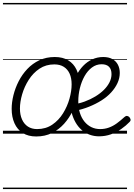

<svg xmlns="http://www.w3.org/2000/svg" viewBox="-20 -905 904 1300"><path d="M225 19Q171 19 134 -4.5Q97 -28 78 -70.5Q59 -113 59 -168Q59 -212 71 -260.5Q83 -309 106.5 -355Q130 -401 165 -438Q200 -475 246.5 -497Q293 -519 351 -519Q405 -519 442 -496.5Q479 -474 498 -433.5Q517 -393 517 -339Q517 -298 505.5 -249.5Q494 -201 471.5 -153.5Q449 -106 414 -67Q379 -28 332 -4.5Q285 19 225 19ZM231 -31Q290 -31 334 -61Q378 -91 407 -138Q436 -185 450.5 -237Q465 -289 465 -334Q465 -376 451.5 -406Q438 -436 412 -452.5Q386 -469 348 -469Q291 -469 247.5 -440Q204 -411 174.5 -364.5Q145 -318 130 -266.5Q115 -215 115 -170Q115 -128 129 -96.5Q143 -65 169 -48Q195 -31 231 -31ZM650 18Q617 18 587 7Q557 -4 533 -25Q509 -46 492 -75.5Q475 -105 465.5 -140.5Q456 -176 456 -216Q456 -265 466.5 -309.5Q477 -354 496.5 -392.5Q516 -431 543 -459Q570 -487 604.5 -503Q639 -519 679 -519Q716 -519 741 -505Q766 -491 778.5 -466.5Q791 -442 791 -411Q791 -376 775.5 -342.5Q760 -309 732.5 -279Q705 -249 667 -225Q629 -201 583 -182.5Q537 -164 486 -154L470 -197Q514 -203 553.5 -217.5Q593 -232 626.5 -252.5Q660 -273 684 -297Q708 -321 721.5 -348Q735 -375 735 -403Q735 -436 718 -453Q701 -470 668 -470Q632 -470 602.5 -448Q573 -426 552.5 -389.5Q532 -353 521 -308.5Q510 -264 510 -218Q510 -175 521 -140.5Q532 -106 552 -81.5Q572 -57 599 -44Q626 -31 658 -31Q689 -31 717 -41Q745 -51 771 -70Q797 -89 823 -113Q832 -121 840 -120Q848 -119 855 -113Q862 -105 864 -96.5Q866 -88 857 -79Q833 -54 801 -31.5Q769 -9 731 4.5Q693 18 650 18ZM0 365H840V375H0ZM0 -20H840V0H0ZM0 -505H840V-500H0ZM0 -885H840V-875H0Z"/></svg>

Font: Playwrite DK Uloopet Guides
Style: Regular
Weight: 400
Designer: Veronika Burian, José Scaglione
Foundry: TypeTogether
Version: Version 1.003